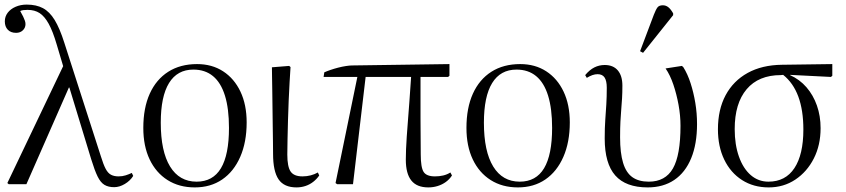

<svg xmlns="http://www.w3.org/2000/svg" viewBox="-20 -802 3683 836"><path d="M554 -49 560 -36Q547 -15 523.5 -1Q500 13 477 13Q452 13 435 3Q418 -7 405 -33.5Q392 -60 377 -109L282 -421H280L95 0H18L12 -5L255 -514L227 -608Q210 -666 192 -698.5Q174 -731 152.5 -745Q131 -759 100 -759Q90 -759 82 -758Q74 -757 68 -754Q76 -740 81 -729.5Q86 -719 88.5 -711.5Q91 -704 91 -697Q91 -681 79.5 -670Q68 -659 50 -659Q27 -659 14 -672.5Q1 -686 1 -709Q1 -730 13.5 -746.5Q26 -763 48 -772.5Q70 -782 96 -782Q138 -782 167 -766.5Q196 -751 218 -715Q240 -679 260 -616L419 -122Q430 -86 440 -67Q450 -48 463.5 -41Q477 -34 496 -34Q513 -34 527 -38.5Q541 -43 554 -49Z M828 14Q760 14 709.5 -18Q659 -50 631.5 -108Q604 -166 604 -245Q604 -332 632 -394Q660 -456 712.5 -489.5Q765 -523 838 -523Q903 -523 951.5 -491.5Q1000 -460 1027 -403Q1054 -346 1054 -269Q1054 -183 1026 -119Q998 -55 947.5 -20.5Q897 14 828 14ZM836 -11Q907 -11 942 -69.5Q977 -128 977 -245Q977 -329 959.5 -385.5Q942 -442 907.5 -470.5Q873 -499 822 -499Q752 -499 716 -440.5Q680 -382 680 -268Q680 -143 720.5 -77Q761 -11 836 -11Z M1271 14Q1217 14 1193 -21Q1169 -56 1169 -132Q1169 -153 1168.5 -185Q1168 -217 1167.5 -255.5Q1167 -294 1166.5 -333.5Q1166 -373 1165.5 -408.5Q1165 -444 1164.5 -470.5Q1164 -497 1164 -509L1239 -515L1245 -510Q1243 -483 1241 -445Q1239 -407 1237 -364.5Q1235 -322 1234 -279Q1233 -236 1232 -197Q1231 -158 1231 -129Q1231 -76 1245.5 -55Q1260 -34 1297 -34Q1316 -34 1333 -38.5Q1350 -43 1364 -51L1370 -38Q1359 -22 1343.5 -10Q1328 2 1309.5 8Q1291 14 1271 14Z M1845 14Q1795 14 1771 -16Q1747 -46 1747 -107Q1747 -128 1748 -152.5Q1749 -177 1751 -206.5Q1753 -236 1756 -273.5Q1759 -311 1762.5 -359Q1766 -407 1770 -467H1572L1517 0H1448L1441 -5L1536 -467H1389L1392 -487Q1403 -492 1419 -497.5Q1435 -503 1452.5 -507.5Q1470 -512 1486.5 -514.5Q1503 -517 1513 -517L1937 -523V-472L1931 -467H1811Q1811 -417 1811 -372Q1811 -327 1811 -285.5Q1811 -244 1811.5 -205.5Q1812 -167 1812 -130Q1812 -73 1824.5 -53.5Q1837 -34 1874 -34Q1893 -34 1910 -38Q1927 -42 1941 -51L1948 -38Q1937 -21 1921 -9.5Q1905 2 1885.5 8Q1866 14 1845 14Z M2235 14Q2167 14 2116.5 -18Q2066 -50 2038.5 -108Q2011 -166 2011 -245Q2011 -332 2039 -394Q2067 -456 2119.5 -489.5Q2172 -523 2245 -523Q2310 -523 2358.5 -491.5Q2407 -460 2434 -403Q2461 -346 2461 -269Q2461 -183 2433 -119Q2405 -55 2354.5 -20.5Q2304 14 2235 14ZM2243 -11Q2314 -11 2349 -69.5Q2384 -128 2384 -245Q2384 -329 2366.5 -385.5Q2349 -442 2314.5 -470.5Q2280 -499 2229 -499Q2159 -499 2123 -440.5Q2087 -382 2087 -268Q2087 -143 2127.5 -77Q2168 -11 2243 -11Z M2800 14Q2705 14 2659 -38Q2613 -90 2613 -199Q2613 -246 2615.5 -280.5Q2618 -315 2620 -347.5Q2622 -380 2622 -420Q2622 -450 2612.5 -464.5Q2603 -479 2582 -479Q2571 -479 2559.5 -475Q2548 -471 2535 -463L2528 -475Q2547 -498 2568 -508.5Q2589 -519 2613 -519Q2650 -519 2670 -495.5Q2690 -472 2690 -429Q2690 -398 2688.5 -373.5Q2687 -349 2685 -325.5Q2683 -302 2681.5 -273.5Q2680 -245 2680 -204Q2680 -136 2693 -93Q2706 -50 2733.5 -30.5Q2761 -11 2805 -11Q2877 -11 2910 -68.5Q2943 -126 2943 -254Q2943 -299 2934.5 -345.5Q2926 -392 2912 -433.5Q2898 -475 2878 -504L2949 -515L2955 -510Q2974 -480 2987 -439.5Q3000 -399 3007.5 -354Q3015 -309 3015 -262Q3015 -175 2989.5 -113Q2964 -51 2916 -18.5Q2868 14 2800 14ZM2780 -572 2767 -579 2827 -738Q2836 -761 2843 -770Q2850 -779 2866 -779Q2879 -779 2889.5 -771Q2900 -763 2911 -744V-736Z M3327 14Q3261 14 3211 -18Q3161 -50 3133.5 -107Q3106 -164 3106 -239Q3106 -325 3139.5 -387.5Q3173 -450 3235.5 -484.5Q3298 -519 3385 -520L3604 -523V-472L3598 -467L3420 -476V-475Q3462 -456 3491.5 -422Q3521 -388 3537 -342.5Q3553 -297 3553 -244Q3553 -170 3523.5 -112Q3494 -54 3443 -20Q3392 14 3327 14ZM3326 -11Q3400 -11 3439 -70Q3478 -129 3478 -238Q3478 -322 3456 -381.5Q3434 -441 3390 -476L3380 -475Q3283 -475 3231 -413.5Q3179 -352 3179 -240Q3179 -172 3197.5 -120Q3216 -68 3249 -39.5Q3282 -11 3326 -11Z"/></svg>

Font: Literata 60pt Light
Style: Regular
Weight: 300
Designer: Latin by Veronika Burian and Jose Scaglione. Greek by Irene Vlachou. Cyrillic by Vera Evstafieva.
Foundry: TypeTogether
Version: Version 3.103;gftools[0.9.29]